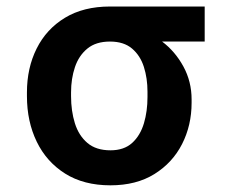

<svg xmlns="http://www.w3.org/2000/svg" viewBox="-20 -548 697 578"><path d="M312.5 9.9Q232.2 9.9 176.1 -25.4Q120 -60.7 90.6 -121.4Q61.1 -182.2 61.1 -258.5V-269.9Q61.1 -343.4 90.4 -402Q119.7 -460.6 175.6 -494.5Q231.5 -528.4 311.1 -528.4H596.2V-422.9H468Q507.1 -393.5 532 -348Q556.8 -302.6 556.8 -248.6V-238.6Q556.8 -170.8 528.1 -114.3Q499.3 -57.9 444.8 -24Q390.3 9.9 312.5 9.9ZM312.5 -95.5Q353.3 -95.5 377.8 -117.7Q402.3 -139.9 413.4 -177.2Q424 -213.1 424 -255.7V-272.4Q424 -312.1 413.2 -346.4Q402.3 -380.7 377.5 -401.8Q352.6 -422.9 311.1 -422.9Q268.8 -422.9 243.1 -401.8Q217.3 -380.7 205.6 -345.9Q193.9 -311.1 193.9 -269.9V-258.5Q193.9 -214.1 205.4 -177Q217 -139.9 243.1 -117.7Q269.2 -95.5 312.5 -95.5Z"/></svg>

Font: Linik Sans SemiBold
Style: Regular
Weight: 600
Designer: Rasmus Andersson (font), Cristiano Sobral (main changes)
Foundry: rsms
Version: Version 3.018;June 1, 2022;FontCreator 14.0.0.2814 64-bit; t